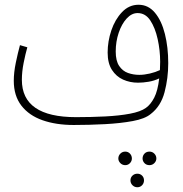

<svg xmlns="http://www.w3.org/2000/svg" viewBox="-20 -505 771 808"><path d="M290 21Q216 21 159 1Q102 -19 70 -60.5Q38 -102 38 -165Q38 -200 46.5 -241Q55 -282 64 -315L95 -306Q87 -278 79.5 -240.5Q72 -203 72 -169Q72 -12 300 -12Q364 -12 423 -15Q482 -18 527 -26.5Q572 -35 594 -51Q614 -65 629 -94Q644 -123 650 -175Q629 -165 605.5 -161Q582 -157 561 -157Q527 -157 498 -170Q469 -183 451 -211Q433 -239 433 -284Q433 -331 448.5 -377Q464 -423 493.5 -454Q523 -485 563 -485Q604 -485 632 -451.5Q660 -418 674 -362Q688 -306 688 -239Q688 -176 672.5 -117Q657 -58 614 -25Q590 -5 538.5 4.5Q487 14 421.5 17.5Q356 21 290 21ZM467 -288Q467 -249 481.5 -227.5Q496 -206 518.5 -198Q541 -190 566 -190Q587 -190 610.5 -195.5Q634 -201 653 -210Q654 -226 654 -245Q654 -293 643.5 -340.5Q633 -388 612.5 -419Q592 -450 559 -450Q534 -450 513 -427Q492 -404 479.5 -367Q467 -330 467 -288ZM609 190Q596 190 588 181.5Q580 173 580 162Q580 150 588 141.5Q596 133 609 133Q621 133 629.5 141.5Q638 150 638 162Q638 173 629.5 181.5Q621 190 609 190ZM507 190Q495 190 486.5 181.5Q478 173 478 162Q478 150 486.5 141.5Q495 133 507 133Q519 133 527 141.5Q535 150 535 162Q535 173 527 181.5Q519 190 507 190ZM558 283Q546 283 537.5 274.5Q529 266 529 254Q529 242 537.5 234Q546 226 558 226Q570 226 578 234Q586 242 586 254Q586 266 578 274.5Q570 283 558 283Z"/></svg>

Font: Noto Sans Arabic ExtCond ExtLt
Style: Regular
Weight: 200
Width: 2
Designer: Monotype Design Team, Nadine Chahine, Nizar Qandah and Khaled Hosny
Foundry: Monotype Imaging Inc.
Version: Version 2.012; ttfautohint (v1.8.4.7-5d5b)